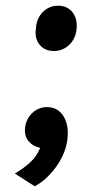

<svg xmlns="http://www.w3.org/2000/svg" viewBox="-20 -514 298 674"><path d="M145 -138Q183 -138 202.5 -106.5Q222 -75 217 -29Q215 -6 206 18Q197 42 182 64.5Q167 87 146.5 107Q126 127 102 140L32 95Q62 78 86 56Q110 34 121 5Q96 0 80.5 -18Q65 -36 68 -65Q71 -96 93 -117Q115 -138 145 -138ZM184 -494Q216 -494 234 -471.5Q252 -449 249 -414Q246 -379 223.5 -357Q201 -335 169 -335Q137 -335 119 -357Q101 -379 106 -414Q108 -449 130 -471.5Q152 -494 184 -494Z"/></svg>

Font: Karla Tamil Inclined
Style: Bold
Weight: 700
Designer: Jonathan Pinhorn
Foundry: Jonathan Pinhorn
Version: Version 1.001